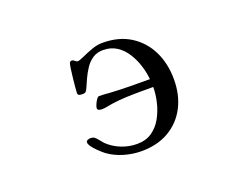

<svg xmlns="http://www.w3.org/2000/svg" viewBox="-88 -721 1176 903"><g transform="rotate(-20 500.0 -270.0)"><path d="M743 -265Q743 -187 712 -127Q681 -67 623 -33Q565 1 485 1Q442 1 399 -11.5Q356 -24 321 -49Q308 -59 291 -75.5Q274 -92 265 -105Q262 -110 259.5 -115Q257 -120 257 -125Q257 -133 265 -136Q273 -139 279 -139Q289 -139 297 -135Q306 -128 315 -116.5Q324 -105 332 -96Q361 -68 399 -53Q437 -38 477 -38Q521 -38 551.5 -59Q582 -80 601 -114Q620 -148 629.5 -187.5Q639 -227 639 -264H572Q537 -264 502 -262.5Q467 -261 432 -256Q418 -254 404 -251Q390 -248 376 -248Q370 -248 362.5 -250.5Q355 -253 355 -261Q355 -267 360 -279Q365 -291 372 -301Q379 -311 385 -311Q399 -311 412 -310Q425 -309 438 -308Q488 -305 538 -304.5Q588 -304 637 -304Q634 -337 623 -372.5Q612 -408 592.5 -439Q573 -470 544 -489Q515 -508 476 -508Q445 -508 423 -493Q401 -478 386 -455Q371 -432 360.5 -409Q350 -386 342.5 -368.5Q335 -351 328 -348Q324 -346 315 -346Q308 -346 300 -348Q292 -350 292 -360Q292 -368 294 -388.5Q296 -409 298.5 -433.5Q301 -458 304 -477.5Q307 -497 309 -503Q312 -512 321 -512Q328 -512 335 -505.5Q342 -499 346 -499Q356 -499 378.5 -509.5Q401 -520 429.5 -530.5Q458 -541 485 -541Q567 -541 624.5 -504.5Q682 -468 712.5 -406Q743 -344 743 -265Z"/></g></svg>

Font: Kaisei HarunoUmi Medium
Style: Regular
Weight: 500
Designer: Font-Kai, 金井和夫
Foundry: KAZUO KANAI
Version: Version 5.003